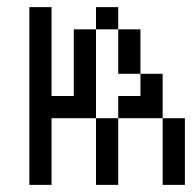

<svg xmlns="http://www.w3.org/2000/svg" viewBox="-20 -520 540 540"><path d="M62.5 -500Q62.5 -500 62.5 0H125V-187.5H250V0H312.5V-187.5H250Q250 -187.5 250 -437.5H187.5V-250H125Q125 -250 125 -500ZM437.5 -187.5V0H500V-187.5ZM312.5 -187.5H437.5Q437.5 -187.5 437.5 -312.5H375V-250H312.5ZM375 -312.5Q375 -312.5 375 -437.5H312.5Q312.5 -437.5 312.5 -312.5ZM250 -437.5H312.5V-500H250Z"/></svg>

Font: UnifontExMono
Style: Regular
Weight: 500
Version: Version 15.0.06